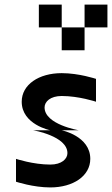

<svg xmlns="http://www.w3.org/2000/svg" viewBox="-20 -820 490 840"><path d="M200 -250H125C125 -250 275 -225 275 -150C275 -125 250 -100 200 -100C125 -100 50 -125 50 -125V-25C50 -25 125 0 200 0C300 0 375 -50 375 -125C375 -225 250 -250 250 -250H325C325 -250 175 -275 175 -350C175 -375 200 -400 250 -400C325 -400 400 -375 400 -375V-475C400 -475 325 -500 250 -500C150 -500 75 -450 75 -375C75 -275 200 -250 200 -250ZM150 -700H250V-800H150ZM250 -600H350V-700H250ZM350 -700H450V-800H350Z"/></svg>

Font: LS-VG5000 Shifted
Style: Regular
Weight: 400
Designer: Justin Bihan, 2021
Foundry: Justin Bihan, 2021
Version: Version 1.000;Glyphs 3.1.2 (3151)